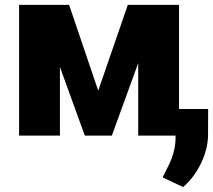

<svg xmlns="http://www.w3.org/2000/svg" viewBox="-20 -548 861 776"><path d="M377 -181.6 496.6 -528.3H703.6V0H538.6V-293L432.1 0H322.8L222.2 -277.3V0H57.1V-528.3H259.3ZM720.2 208 637.2 168.9 653.8 135.7Q688 72.3 689.5 14.6V-107.4H821.3L820.8 -1.5Q820.3 54.7 792 112.8Q763.7 170.9 720.2 208Z"/></svg>

Font: Roboto
Style: Regular
Weight: 900
Designer: Google
Version: Version 2.001171; 2014